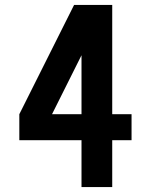

<svg xmlns="http://www.w3.org/2000/svg" viewBox="-20 -755 616 775"><path d="M309 0H433V-189H511V-294H433V-735H279L58 -294V-189H309ZM190 -294 277 -468 309 -532V-294Z"/></svg>

Font: Iosevka Sparkle
Style: Bold
Weight: 700
Designer: Belleve Invis
Foundry: Belleve Invis
Version: Version 4.5.0; ttfautohint (v1.8.3)